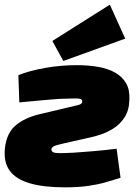

<svg xmlns="http://www.w3.org/2000/svg" viewBox="-20 -794 592 825"><path d="M310 -514Q361 -514 403 -506.5Q445 -499 475.5 -481.5Q506 -464 522 -436Q538 -408 536 -366Q535 -320 515 -289.5Q495 -259 466.5 -241.5Q438 -224 411.5 -215.5Q385 -207 370 -204L259 -179Q222 -171 211.5 -165.5Q201 -160 201 -152Q201 -144 208.5 -140Q216 -136 237 -136Q258 -136 297 -138Q337 -141 369.5 -143.5Q402 -146 430 -149Q458 -152 481 -155L498 -30Q466 -20 433 -10.5Q400 -1 358 5Q316 11 258 11Q169 11 109.5 -6Q50 -23 22.5 -59.5Q-5 -96 1 -156Q8 -222 47 -255Q86 -288 149 -303L267 -331Q296 -338 315.5 -342.5Q335 -347 333 -360Q333 -366 326.5 -368.5Q320 -371 304.5 -371Q289 -371 261 -370Q246 -370 233 -369Q220 -368 200.5 -366.5Q181 -365 148.5 -362Q116 -359 63 -354L59 -471Q106 -490 173 -502Q240 -514 310 -514ZM452 -774 518 -628 252 -532 205 -618Z"/></svg>

Font: Exo 2 Black
Style: Italic
Weight: 900
Italic angle: -8°
Designer: Natanael Gama
Foundry: Natanael Gama
Version: Version 2.010